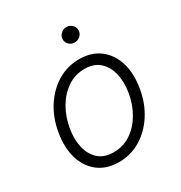

<svg xmlns="http://www.w3.org/2000/svg" viewBox="-173 -854 937 992"><g transform="rotate(-30 295.5 -358.5)"><path d="M252.8 11.4Q181.1 11.4 132.3 -25Q83.5 -61.4 63 -126.1Q42.6 -190.7 56.5 -275.2Q70 -357.6 110.3 -420.1Q150.6 -482.6 209.5 -517.8Q268.5 -552.9 337.7 -552.9Q409.8 -552.9 458.6 -516.3Q507.5 -479.8 527.9 -415.1Q548.3 -350.5 534.4 -265.6Q521 -183.9 480.6 -121.4Q440.3 -58.9 381.4 -23.8Q322.4 11.4 252.8 11.4ZM253.9 -46.5Q311.8 -46.5 357.6 -77.6Q403.4 -108.7 433.2 -160.7Q463.1 -212.7 473 -275.2Q483 -335.2 471.1 -385.1Q459.2 -435 425.8 -465.2Q392.4 -495.4 337 -495.4Q279.5 -495.4 233.7 -464Q187.9 -432.5 158 -380.3Q128.2 -328.1 117.9 -265.6Q108 -206 119.7 -156.1Q131.4 -106.2 165 -76.3Q198.5 -46.5 253.9 -46.5ZM362.9 -638.5Q343.4 -638.5 329.5 -652Q315.7 -665.5 316.1 -684.7Q316.8 -702.8 330.8 -716.1Q344.8 -729.4 364 -729.4Q383.9 -729.4 397.7 -715.7Q411.6 -702.1 410.9 -682.9Q410.5 -664.8 396.3 -651.6Q382.1 -638.5 362.9 -638.5Z"/></g></svg>

Font: Inter UI Light
Style: Italic
Weight: 300
Italic angle: 9.39999°
Designer: Rasmus Andersson
Foundry: rsms
Version: 3.2;8d6f07862